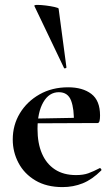

<svg xmlns="http://www.w3.org/2000/svg" viewBox="-20 -751 458 783"><path d="M235 12Q170 12 124.5 -15Q79 -42 55.5 -86.5Q32 -131 32 -182Q32 -241 61 -289Q90 -337 141 -366Q192 -395 258 -395Q317 -395 352.5 -368Q388 -341 388 -280Q388 -267 386 -258Q384 -249 377 -249H281Q283 -306 270 -340.5Q257 -375 220 -375Q180 -375 156.5 -334Q133 -293 133 -225Q133 -167 151 -125Q169 -83 204 -60Q239 -37 290 -37Q320 -37 340.5 -44.5Q361 -52 386 -65Q388 -67 391.5 -63Q395 -59 393 -56Q356 -19 317.5 -3.5Q279 12 235 12ZM98 -248 97 -267 316 -271V-249ZM120 -727Q119 -731 133 -731Q147 -731 167 -728.5Q187 -726 202.5 -722.5Q218 -719 219 -716L251 -476Q251 -474 246.5 -472.5Q242 -471 241 -474Z"/></svg>

Font: Cormorant Infant Light
Style: Bold
Weight: 700
Version: Version 4.001